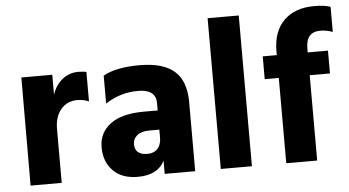

<svg xmlns="http://www.w3.org/2000/svg" viewBox="-50 -807 1629 897"><g transform="rotate(-5 764.0 -358.5)"><path d="M205 0H59L60 -507H205V-413Q219 -457 251.5 -483.5Q284 -510 327 -510Q351 -510 365 -506V-368Q341 -379 310 -379Q263 -379 234 -344.5Q205 -310 205 -253Z M562 3Q488 3 446.5 -39Q405 -81 405 -149Q405 -217 458.5 -257.5Q512 -298 617 -298H681V-333Q681 -397 597.5 -397Q514 -397 444 -351V-482Q504 -516 614.5 -516Q725 -516 778 -469.5Q831 -423 831 -325V0H688V-62Q656 3 562 3ZM616 -100Q647 -100 664 -119Q681 -138 681 -171V-208H634Q597 -208 577 -192Q557 -176 557 -151Q557 -100 616 -100Z M1097 0H951V-707H1097Z M1498 -400H1403V0H1258V-400H1192V-507H1258V-526Q1258 -618 1309.5 -669Q1361 -720 1452 -720Q1499 -720 1528 -710V-592Q1500 -603 1470 -603Q1403 -603 1403 -526V-507H1498Z"/></g></svg>

Font: Hind Kochi
Style: Bold
Weight: 700
Designer: Dhruvi Tolia
Foundry: Indian Type Foundry
Version: Version 0.702;PS 1.0;hotconv 1.0.81;makeotf.lib2.5.63406